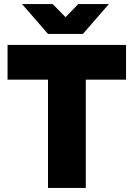

<svg xmlns="http://www.w3.org/2000/svg" viewBox="-20 -920 654 940"><path d="M215 -530H17V-700H597V-530H400V0H215ZM88 -900H238L301 -836L363 -900H513L386 -754H215Z"/></svg>

Font: Oak Sans Black
Style: Regular
Weight: 900
Designer: Erik Kennedy, Walven
Foundry: Erik Kennedy, Walven
Version: Version 1.000